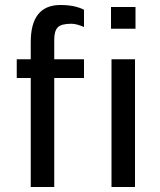

<svg xmlns="http://www.w3.org/2000/svg" viewBox="-20 -748 641 768"><path d="M316 -709V-640Q286 -653 265 -653Q225 -653 211 -638.5Q197 -624 197 -590V-511H316V-436H197V0H103V-436H47V-511H103V-580Q103 -728 222 -728Q279 -728 316 -709ZM522 -633H424V-720H522ZM520 0H426V-511H520Z"/></svg>

Font: Chivo
Style: Regular
Weight: 400
Designer: Hector Gatti
Foundry: Omnibus-Type
Version: Version 1.003